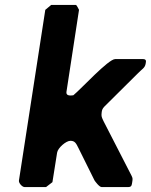

<svg xmlns="http://www.w3.org/2000/svg" viewBox="-20 -760 613 780"><path d="M288 -740H188L164 -720L57 -27C55 -17 70 0 80 0H167L193 -20L212 -140C215 -159 248 -188 266 -188C284 -188 289 -178 298 -160L364 -27C366 -24 383 0 393 0H500C516 0 515 -9 517 -19C519 -33 520 -35 514 -47L401 -267C393 -284 391 -287 393 -303C394 -312 396 -319 404 -327C424 -347 518 -440 538 -460C558 -481 569 -483 572 -503C574 -513 574 -520 560 -520H448C420 -520 310 -399 278 -373C277 -373 270 -372 268 -372C260 -372 248 -373 250 -387L301 -720C300 -721 292 -740 288 -740Z"/></svg>

Font: Asimov Print
Style: CIt
Weight: 500
Designer: Google
Version: Version 2.000980: 2014